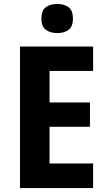

<svg xmlns="http://www.w3.org/2000/svg" viewBox="-20 -949 544 969"><path d="M450 0H81V-714H450V-591H230V-432H434V-309H230V-124H450ZM269 -929Q303 -929 325.5 -913Q348 -897 348 -855Q348 -814 325.5 -798Q303 -782 269 -782Q235 -782 212 -798Q189 -814 189 -855Q189 -897 211.5 -913Q234 -929 269 -929Z"/></svg>

Font: Noto Sans Bengali SemiCondensed
Style: Bold
Weight: 700
Width: 4
Designer: Jelle Bosma - Monotype Design Team
Foundry: Monotype Imaging Inc.
Version: Version 2.003